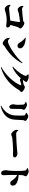

<svg xmlns="http://www.w3.org/2000/svg" viewBox="2530 -3376 921 6020"><g transform="rotate(90 2990.0 -366.5)"><path d="M133 -234C130 -215 133 -181 143 -154C160 -109 215 -55 262 -55C295 -55 325 -69 365 -81C409 -94 502 -116 605 -116C691 -116 751 -100 790 -100C825 -100 843 -115 843 -141C843 -178 818 -219 763 -234L826 -454C837 -493 874 -511 874 -544C874 -596 748 -671 707 -671C674 -671 666 -637 619 -631C568 -624 324 -597 269 -597C234 -597 215 -612 177 -642L165 -637C164 -610 167 -582 174 -561C188 -516 239 -460 275 -460C305 -460 336 -480 389 -493C445 -507 615 -532 660 -532C669 -532 673 -528 672 -518C669 -465 647 -332 626 -230C504 -216 295 -191 246 -191C203 -191 177 -207 144 -238Z M1169 -715 1161 -701C1261 -621 1279 -583 1326 -513C1351 -476 1375 -454 1416 -454C1464 -454 1497 -493 1497 -536C1497 -653 1319 -707 1169 -715ZM1948 -613C1804 -431 1399 -155 1276 -155C1237 -155 1200 -196 1180 -215L1167 -207C1166 -172 1176 -129 1189 -102C1210 -58 1284 8 1351 8C1384 8 1397 -29 1436 -53C1674 -197 1854 -380 1964 -602Z M2084 52 2095 69C2445 -44 2652 -245 2805 -503C2824 -535 2866 -547 2866 -580C2866 -628 2744 -688 2712 -688C2687 -688 2664 -660 2640 -650C2616 -640 2521 -624 2484 -622C2498 -640 2511 -659 2522 -677C2539 -704 2552 -706 2552 -729C2552 -759 2463 -807 2382 -807C2345 -807 2327 -802 2307 -795L2306 -784C2337 -765 2359 -738 2359 -718C2359 -650 2236 -456 2072 -312L2083 -295C2218 -348 2342 -450 2434 -558C2453 -543 2470 -532 2481 -532C2503 -532 2517 -538 2538 -546C2563 -556 2619 -572 2640 -572C2653 -572 2659 -566 2653 -551C2567 -336 2336 -86 2084 52Z M3302 74C3560 11 3718 -129 3733 -372C3737 -432 3743 -574 3747 -631C3749 -661 3771 -674 3771 -702C3771 -737 3670 -793 3626 -793C3596 -793 3548 -763 3518 -738L3519 -723C3540 -715 3562 -707 3579 -696C3598 -684 3600 -675 3602 -648C3605 -597 3607 -437 3600 -370C3583 -176 3480 -46 3293 58ZM3177 -709C3200 -700 3223 -688 3237 -678C3251 -668 3257 -659 3260 -641C3266 -598 3266 -488 3266 -437C3266 -375 3249 -352 3249 -327C3249 -257 3289 -198 3328 -198C3370 -198 3394 -225 3394 -285C3394 -367 3393 -520 3396 -564C3398 -607 3424 -624 3424 -654C3424 -696 3316 -753 3268 -753C3237 -753 3204 -738 3177 -724Z M4072 -480 4057 -475C4051 -448 4047 -413 4056 -388C4077 -331 4146 -259 4192 -259C4234 -259 4251 -287 4331 -295C4409 -303 4603 -317 4685 -317C4761 -317 4796 -314 4838 -314C4884 -314 4916 -329 4916 -364C4916 -415 4860 -454 4789 -454C4765 -454 4711 -444 4644 -438C4576 -432 4299 -413 4183 -413C4124 -413 4106 -438 4072 -480Z M5248 -769 5249 -756C5284 -747 5319 -734 5327 -700C5337 -658 5341 -524 5341 -439C5341 -388 5339 -268 5331 -193C5326 -146 5317 -120 5317 -91C5317 3 5351 57 5413 57C5461 57 5474 31 5474 -34C5474 -46 5471 -82 5469 -137C5465 -211 5462 -316 5466 -447C5511 -423 5539 -402 5563 -378C5649 -294 5649 -228 5728 -228C5773 -228 5800 -263 5800 -303C5800 -368 5770 -400 5719 -430C5662 -463 5570 -485 5467 -491C5469 -549 5471 -595 5477 -628C5484 -667 5508 -680 5508 -714C5508 -752 5407 -806 5353 -806C5318 -806 5278 -786 5248 -769Z"/></g></svg>

Font: Noto Serif CJK SC Black
Style: Regular
Weight: 900
Designer: Ryoko NISHIZUKA 西塚涼子 (kana & ideographs); Frank Grießhammer (Latin, Greek & Cyrillic); Wenlong ZHANG 张文龙 (bopomofo); San
Foundry: Adobe
Version: Version 2.001;hotconv 1.1.0;makeotfexe 2.6.0